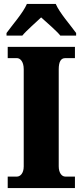

<svg xmlns="http://www.w3.org/2000/svg" viewBox="-20 -951 416 971"><path d="M13 -784V-771H93C112 -795 161 -837 188 -863C215 -839 271 -790 285 -771H365V-784C338 -822 281 -886 262 -931H116C97 -886 40 -822 13 -784ZM19 0H359V-58H310C293 -58 277 -76 277 -110V-600C277 -641 289 -657 310 -657H359V-714H19V-657H66C81 -657 100 -641 100 -601V-109C100 -73 81 -58 66 -58H19Z"/></svg>

Font: Noto Serif Tamil Condensed Black
Style: Regular
Weight: 900
Width: 3
Designer: Indian Type Foundry, Tom Grace, and the Monotype Design Team
Foundry: Monotype Imaging Inc.
Version: Version 2.004